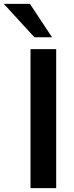

<svg xmlns="http://www.w3.org/2000/svg" viewBox="-86 -973 383 993"><path d="M204.6 0V-718.8H71.8V0ZM183.1 -780.3 68.8 -953.1H-66.4L91.8 -780.3Z"/></svg>

Font: Winston SemiBold
Style: Regular
Weight: 600
Designer: Vernon Adams, Kim Jin-seong, David Berlow, Cristiano Sobral
Foundry: The Winston Project Authors
Version: Version 3.004